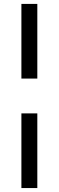

<svg xmlns="http://www.w3.org/2000/svg" viewBox="-20 -745 300 977"><path d="M169.9 -345.2H88.9V-725.1H169.9ZM169.9 211.9H88.9V-168H169.9Z"/></svg>

Font: Libra Sans Modern
Style: Regular
Weight: 400
Foundry: Stefan Peev, Context Ltd
Version: Version 1.000